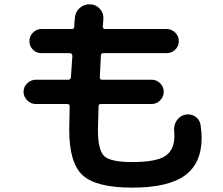

<svg xmlns="http://www.w3.org/2000/svg" viewBox="-20 -815 1040 895"><path d="M147.5 -330.1Q124 -330.1 106.9 -347.2Q89.8 -364.3 89.8 -387.2Q89.8 -410.2 106.9 -426.8Q124 -443.4 147.5 -443.4H298.8Q303.7 -443.4 307.1 -446.8Q310.5 -450.2 310.5 -455.1Q313.5 -502 317.4 -553.7Q317.4 -566.4 305.7 -567.4H172.9Q149.4 -567.4 133.3 -583.5Q117.2 -599.6 117.2 -623Q117.2 -646.5 133.8 -663.1Q150.4 -679.7 172.9 -679.7H314.5Q326.2 -679.7 326.2 -691.4Q326.2 -698.2 327.1 -710.9Q328.1 -723.6 329.1 -731.4Q331.1 -759.8 351.6 -777.8Q372.1 -795.9 400.4 -794.9Q427.7 -793.9 445.8 -773.4Q463.9 -752.9 461.9 -725.6Q460 -701.2 459 -691.4Q459 -680.7 469.7 -679.7H756.8Q780.3 -679.7 796.9 -663.1Q813.5 -646.5 813.5 -623Q813.5 -599.6 796.9 -583.5Q780.3 -567.4 756.8 -567.4H461.9Q450.2 -567.4 450.2 -555.7Q449.2 -540 447.8 -505.4Q446.3 -470.7 445.3 -454.1Q445.3 -443.4 455.1 -443.4H686.5Q710 -443.4 726.6 -426.8Q743.2 -410.2 743.2 -387.2Q743.2 -364.3 726.6 -347.2Q710 -330.1 686.5 -330.1H450.2Q439.5 -330.1 439.5 -319.3Q437.5 -235.4 436.5 -210Q436.5 -115.2 465.8 -87.4Q495.1 -59.6 596.7 -59.6Q708 -59.6 750.5 -87.9Q793 -116.2 793 -182.6Q793 -195.3 792 -203.1Q789.1 -230.5 803.2 -252.4Q817.4 -274.4 841.8 -280.3Q868.2 -286.1 889.6 -272Q911.1 -257.8 915 -232.4Q919.9 -195.3 919.9 -172.9Q919.9 -53.7 841.8 2.9Q763.7 59.6 596.7 59.6Q428.7 59.6 365.7 2.4Q302.7 -54.7 302.7 -210Q302.7 -235.4 304.7 -319.3Q304.7 -330.1 293.9 -330.1Z"/></svg>

Font: Rounded-X Mgen+ 1mn bold
Style: Bold
Weight: 700
Designer: [Source Han Sans]
Ryoko NISHIZUKA  (kana & ideographs); Paul D. Hunt (Latin, Greek & Cyrillic); Wenlong ZHANG  (bopomofo
Version: Version 1.059.20150602